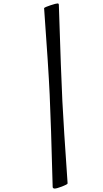

<svg xmlns="http://www.w3.org/2000/svg" viewBox="-20 -921 599 1119"><path d="M287 169Q277 -209 269.5 -370Q262 -531 237 -874Q243 -880 275 -890.5Q307 -901 316 -901Q323 -901 323 -892Q336 -481 343.5 -331Q351 -181 374 148Q373 154 341.5 166Q310 178 298 178Q294 178 290.5 175.5Q287 173 287 169Z"/></svg>

Font: Charmonman
Style: Bold
Weight: 700
Designer: Ekaluck Peanpanawate
Foundry: Cadson Demak Co.,Ltd.
Version: Version 1.000; ttfautohint (v1.6)